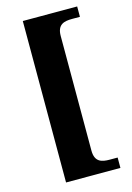

<svg xmlns="http://www.w3.org/2000/svg" viewBox="-132 -826 700 1020"><g transform="rotate(-15 218.0 -316.0)"><path d="M100 128H399V71H356C311 71 274 62 274 -1V-631C274 -694 311 -703 356 -703H399V-760H100Z"/></g></svg>

Font: Noto Serif Myanmar ExtraBold
Style: Regular
Weight: 800
Designer: Ben Mitchell and the Monotype Design Team
Foundry: Monotype Imaging Inc.
Version: Version 2.106